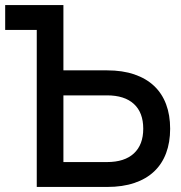

<svg xmlns="http://www.w3.org/2000/svg" viewBox="-24 -740 718 760"><path d="M-3.5 -621.5V-720H227V-461.5H400Q461 -461.5 507.8 -445.5Q554.5 -429.5 586 -399.8Q617.5 -370 633.5 -327.2Q649.5 -284.5 649.5 -230.5Q649.5 -176.5 633.5 -133.8Q617.5 -91 586 -61.2Q554.5 -31.5 508 -15.8Q461.5 0 400 0H121.5V-621.5ZM399.5 -98.5Q469 -98.5 506 -132.8Q543 -167 543 -230.5Q543 -294.5 506 -328.5Q469 -362.5 399.5 -362.5H227V-98.5Z"/></svg>

Font: Vela Sans SemBd
Style: Regular
Weight: 600
Designer: Principal design: Mikhail Sharanda - project Manrope.
Design modification: Ravid Balaliev
Foundry: Mikhail Sharanda
Version: Version 1.001